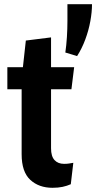

<svg xmlns="http://www.w3.org/2000/svg" viewBox="-20 -884 458 914"><path d="M230 10Q165 10 124 -28Q83 -66 83 -150V-459H15V-564H89L103 -691L223 -706V-564H333L320 -459H223V-178Q223 -140 239.5 -122Q256 -104 285 -104Q298 -104 308 -105.5Q318 -107 329 -109L317 -7Q299 1 278 5.5Q257 10 230 10ZM347 -617 291 -634Q296 -668 298.5 -707.5Q301 -747 301 -784V-864H418Q418 -827 410 -783Q402 -739 386 -696Q370 -653 347 -617Z"/></svg>

Font: Freeman
Style: Regular
Weight: 400
Designer: Vernon Adams, Aoife Mooney, Rodrigo Fuenzalida
Foundry: Rodrigo Fuenzalida
Version: Version 1.000; ttfautohint (v1.8.4.7-5d5b)